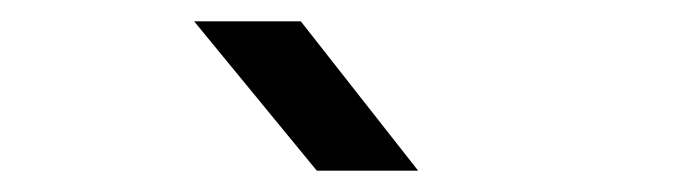

<svg xmlns="http://www.w3.org/2000/svg" viewBox="-20 -805 640 180"><path d="M277 -645 162 -785H262L372 -645Z"/></svg>

Font: Tiny
Style: Regular
Weight: 400
Designer: Philipp Nurullin, Konstantin Bulenkov
Foundry: JetBrains
Version: Version 2.251; ttfautohint (v1.8.4.7-5d5b)